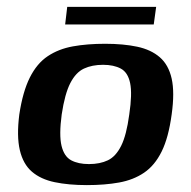

<svg xmlns="http://www.w3.org/2000/svg" viewBox="-20 -531 555 557"><path d="M232 6Q179 6 138.5 -2.5Q98 -11 72.5 -33Q47 -55 37.5 -95.5Q28 -136 36 -199Q46 -265 66.5 -306Q87 -347 118.5 -368Q150 -389 191.5 -396.5Q233 -404 285 -404Q338 -404 378 -395.5Q418 -387 443.5 -365Q469 -343 478 -303Q487 -263 478 -199Q469 -132 449 -91.5Q429 -51 398 -30Q367 -9 325.5 -1.5Q284 6 232 6ZM238 -55Q270 -55 293 -66Q316 -77 331.5 -108Q347 -139 355 -199Q364 -259 357.5 -290Q351 -321 330.5 -332Q310 -343 279 -343Q247 -343 223.5 -332Q200 -321 184 -290Q168 -259 159 -199Q151 -139 158.5 -108Q166 -77 186.5 -66Q207 -55 238 -55ZM169 -460 175 -511H433L426 -460Z"/></svg>

Font: Genos Thin SemiBold
Style: Italic
Weight: 600
Italic angle: -8°
Version: Version 1.010